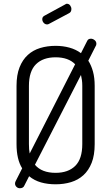

<svg xmlns="http://www.w3.org/2000/svg" viewBox="-20 -975 592 1022"><path d="M464 -769Q474 -769 483.5 -761.5Q493 -754 493 -742Q493 -734 489 -729L450 -652Q466 -627 475 -594Q484 -561 484 -518V-208Q484 -149 468 -108.5Q452 -68 424 -42.5Q396 -17 358 -5.5Q320 6 276 6Q234 6 198.5 -4Q163 -14 135 -37L110 12Q107 20 100.5 23.5Q94 27 86 27Q75 27 67.5 19.5Q60 12 60 2Q60 -4 63 -10L98 -79Q68 -127 68 -208V-518Q68 -576 84 -616.5Q100 -657 128 -682.5Q156 -708 194 -719.5Q232 -731 276 -731Q315 -731 349.5 -721.5Q384 -712 411 -692L444 -757Q447 -764 452.5 -766.5Q458 -769 464 -769ZM418 -518Q418 -535 416 -549Q414 -563 411 -576L166 -98Q202 -55 276 -55Q343 -55 380.5 -92Q418 -129 418 -208ZM134 -208Q134 -178 138 -158L380 -633Q344 -670 276 -670Q209 -670 171.5 -633Q134 -596 134 -518ZM241 -848Q236 -845 231 -845Q220 -845 212.5 -853.5Q205 -862 205 -873Q205 -885 216 -891L328 -952Q331 -955 336 -955Q347 -955 353.5 -946Q360 -937 360 -927Q360 -911 348 -905Z"/></svg>

Font: AkaAcidDosis
Style: Regular
Weight: 400
Designer: Edgar Tolentino, Pablo Impallari, Igino Marini, Aka-Acid
Foundry: Edgar Tolentino, Pablo Impallari, Igino Marini, Cyberella
Version: Version 1.007